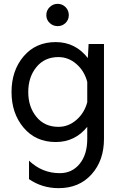

<svg xmlns="http://www.w3.org/2000/svg" viewBox="-20 -729 636 999"><path d="M280 -593C296 -593 309.7 -598.5 321 -609.5C332.3 -620.5 338 -634 338 -650C338 -666.7 332.3 -680.7 321 -692C309.7 -703.3 296 -709 280 -709C264 -709 250.2 -703.3 238.5 -692C226.8 -680.7 221 -666.7 221 -650C221 -634 226.8 -620.5 238.5 -609.5C250.2 -598.5 264 -593 280 -593ZM441 -500 437 -427C393.7 -482.3 338 -510 270 -510C200.7 -510 145 -485.3 103 -436C61 -386.7 40 -324.7 40 -250C40 -176 61 -114.2 103 -64.5C145 -14.8 200.7 10 270 10C336.7 10 391.3 -16.3 434 -69V-6C434 48 420.8 91.2 394.5 123.5C368.2 155.8 333.7 172 291 172C229.7 172 176.3 150.3 131 107V203C176.3 234.3 227.7 250 285 250C356.3 250 413.5 226 456.5 178C499.5 130 521 68.7 521 -6V-500ZM284 -69C236 -69 197.8 -86.3 169.5 -121C141.2 -155.7 127 -198.7 127 -250C127 -302 141.2 -345.3 169.5 -380C197.8 -414.7 236 -432 284 -432C318.7 -432 349.8 -420 377.5 -396C405.2 -372 424 -341 434 -303V-197C424 -159.7 405.2 -129 377.5 -105C349.8 -81 318.7 -69 284 -69Z"/></svg>

Font: Orkney
Style: Regular
Weight: 400
Designer: Samuel Oakes and Alfredo Marco Pradil
Foundry: Alfredo Marco Pradil
Version: 1.0; ttfautohint (v1.5)